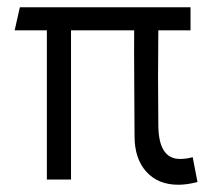

<svg xmlns="http://www.w3.org/2000/svg" viewBox="-20 -490 580 524"><path d="M466.8 14.2Q411.1 14.2 379.2 -21.5Q347.2 -57.1 347.2 -118.2Q347.2 -163.6 346.4 -261.2Q345.7 -358.9 346.2 -407.2H173.8V0H107.9V-407.2H20L34.2 -470.2H500V-407.2H412.1Q410.6 -278.3 412.1 -149.9Q412.1 -56.2 471.2 -56.2Q488.3 -56.2 505.9 -61L519 6.8Q490.2 14.2 466.8 14.2Z"/></svg>

Font: Kreadon
Style: Regular
Weight: 400
Designer: kohakuno
Foundry: StudioGnu
Version: Version 1.000;Glyphs 3.1.2 (3151)